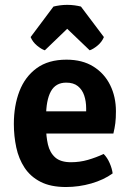

<svg xmlns="http://www.w3.org/2000/svg" viewBox="-20 -756 538 790"><path d="M119.5 -206.5V-298H334.5V-310.5Q334.5 -339 326.5 -363Q318.5 -387 300.5 -401.5Q282.5 -416 252.5 -416Q209 -416 189.2 -379.8Q169.5 -343.5 169.5 -275V-235.5Q169.5 -195 177.2 -161.5Q185 -128 207.2 -108.2Q229.5 -88.5 272 -88.5Q308 -88.5 341.8 -98.2Q375.5 -108 406.5 -122.5Q421.5 -107.5 431.2 -85Q441 -62.5 443.5 -42.5Q407 -16 355.8 -1.2Q304.5 13.5 251.5 13.5Q188.5 13.5 147 -7.8Q105.5 -29 81.2 -65.8Q57 -102.5 47 -149.2Q37 -196 37 -246Q37 -321 60 -380.8Q83 -440.5 131 -475.5Q179 -510.5 253.5 -510.5Q319 -510.5 364.2 -482.2Q409.5 -454 433.2 -406Q457 -358 457 -298Q457 -269 454.5 -249.2Q452 -229.5 446.5 -206.5ZM313 -729 407.5 -603.5Q399 -583 381 -568.2Q363 -553.5 349 -549L256.5 -637.5L164.5 -549Q150.5 -553.5 132.5 -568.2Q114.5 -583 106 -603.5L200 -729Q212 -732 226.5 -734Q241 -736 256.5 -736Q272.5 -736 287 -734Q301.5 -732 313 -729Z"/></svg>

Font: Signika Light SemiBold
Style: Regular
Weight: 600
Version: Version 2.003;gftools[0.9.32]